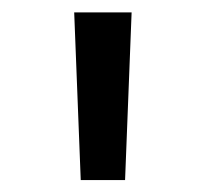

<svg xmlns="http://www.w3.org/2000/svg" viewBox="-20 -748 340 317"><path d="M113.3 -450.7 102.5 -727.5H197.3L186.5 -450.7Z"/></svg>

Font: Inter Variable
Style: Regular
Weight: 400
Designer: Rasmus Andersson
Foundry: rsms
Version: Version 4.001;git-9221beed3